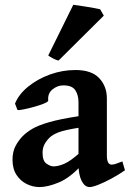

<svg xmlns="http://www.w3.org/2000/svg" viewBox="-20 -758 540 793"><path d="M496.1 -54.7Q468.8 -35.6 439.5 -20Q410.2 -4.4 386.2 5.1Q362.3 14.6 350.1 14.6Q330.1 14.6 317.1 -11Q304.2 -36.6 304.2 -80.1V-335.4Q304.2 -365.7 290.8 -385.7Q277.3 -405.8 240.7 -405.3Q217.3 -405.3 196.8 -388.7Q176.3 -372.1 179.2 -342.8Q179.7 -337.9 162.8 -330.8Q146 -323.7 122.3 -317.1Q98.6 -310.5 78.4 -306.4Q58.1 -302.2 52.2 -303.7L42 -330.1Q57.6 -368.7 96.2 -400.1Q134.8 -431.6 186 -450.2Q237.3 -468.8 291.5 -468.8Q358.4 -468.8 389.9 -435.1Q421.4 -401.4 421.4 -351.6V-116.2Q421.4 -78.1 440.9 -78.1Q447.8 -78.1 456.8 -80.8Q465.8 -83.5 485.4 -91.3ZM309.1 -231Q247.6 -221.2 222.4 -211.7Q197.3 -202.1 184.1 -189Q171.4 -176.3 163.6 -161.6Q155.8 -147 155.8 -126.5Q155.8 -93.3 172.1 -82Q188.5 -70.8 201.2 -70.8Q220.2 -70.8 245.4 -81.5Q270.5 -92.3 309.1 -126.5L313 -71.8Q267.1 -22.5 221.7 -3.9Q176.3 14.6 143.1 14.6Q116.2 14.6 90.6 2.2Q64.9 -10.3 48.3 -35.4Q31.7 -60.5 31.7 -98.1Q31.7 -131.3 43.9 -154.5Q56.2 -177.7 73.7 -195.8Q89.8 -211.9 113.8 -226.1Q137.7 -240.2 183.1 -253.4Q228.5 -266.6 309.1 -278.8ZM221.7 -507.8Q212.9 -509.3 198.7 -516.8Q184.6 -524.4 179.2 -528.8L282.7 -738.3Q288.1 -737.8 303.7 -735.4Q319.3 -732.9 338.1 -730Q356.9 -727.1 372.6 -724.1Q388.2 -721.2 393.6 -719.7L408.7 -693.4Z"/></svg>

Font: Gentium Plus
Style: Bold
Weight: 700
Designer: Victor Gaultney, Annie Olsen, Iska Routamaa, Becca Hirsbrunner
Foundry: SIL International
Version: Version 6.101